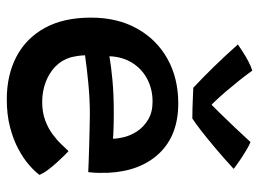

<svg xmlns="http://www.w3.org/2000/svg" viewBox="-123 -679 800 594"><g transform="rotate(90 277.0 -382.0)"><path d="M521 -104Q510 -89 489.8 -71.5Q469.5 -54 440.5 -38.5Q411.5 -23 373.2 -13Q335 -3 287.5 -3Q212 -3 155 -33Q98 -63 66.2 -121Q34.5 -179 34.5 -263.5Q34.5 -345.5 68.5 -406.2Q102.5 -467 162.2 -500.2Q222 -533.5 300 -533.5Q398 -533.5 453.8 -475.2Q509.5 -417 514.5 -317.5Q515 -301 514.8 -286.2Q514.5 -271.5 512.5 -255Q505.5 -255.5 483.8 -256.2Q462 -257 433.8 -257.8Q405.5 -258.5 378.5 -259.2Q351.5 -260 334 -260Q286 -260 237 -255.2Q188 -250.5 151 -245Q151.5 -233 153.2 -221.8Q155 -210.5 157.5 -200.5Q165.5 -173 186 -153.2Q206.5 -133.5 235 -123Q263.5 -112.5 295 -112.5Q327.5 -112.5 352.2 -121.8Q377 -131 395.5 -144.8Q414 -158.5 426.5 -172Q439 -185.5 447.5 -194Q450.5 -191.5 460.2 -181.8Q470 -172 482.2 -158.5Q494.5 -145 505.2 -130.8Q516 -116.5 521 -104ZM154 -320.5Q185.5 -326 229 -330Q272.5 -334 328.5 -334Q358 -334 379 -333.2Q400 -332.5 409 -331.5Q409 -346 405 -362.5Q400 -385 386.5 -405.8Q373 -426.5 350.2 -440.2Q327.5 -454 294.5 -454Q255 -454 223.5 -437Q192 -420 173.8 -390Q155.5 -360 154 -320.5ZM419.5 -757Q429.5 -753 442.2 -745.5Q455 -738 467.5 -729.8Q480 -721.5 489.5 -714.5Q499 -707.5 502.5 -705Q469.5 -674.5 438.2 -648.2Q407 -622 382.8 -603.2Q358.5 -584.5 346.5 -577Q333 -577 314.8 -577.5Q296.5 -578 279.5 -578.8Q262.5 -579.5 251.5 -580Q219 -610.5 186.2 -644Q153.5 -677.5 117.5 -718Q126.5 -724 140.2 -733Q154 -742 169.5 -750.2Q185 -758.5 198.5 -762.5Q212.5 -743 229 -722.2Q245.5 -701.5 261.5 -682.8Q277.5 -664 290 -650.8Q302.5 -637.5 308 -633H300.5Q310 -642 330.5 -663Q351 -684 375 -709.2Q399 -734.5 419.5 -757Z"/></g></svg>

Font: Grandstander Thin Medium
Style: Regular
Weight: 500
Version: Version 1.200